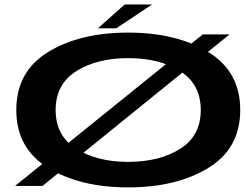

<svg xmlns="http://www.w3.org/2000/svg" viewBox="-20 -827 1088 854"><path d="M47 0H169L1001 -674H882ZM550 6.5Q765 6.5 906.8 -80.2Q1048.5 -167 1048.5 -337.5Q1048.5 -508.5 906.8 -595.2Q765 -682 550 -682Q335 -682 193.8 -595.5Q52.5 -509 52.5 -337.5Q52.5 -167 194.2 -80.2Q336 6.5 550 6.5ZM550 -107Q412 -107 319.8 -164.8Q227.5 -222.5 227.5 -337.5Q227.5 -453 319.8 -510.8Q412 -568.5 550 -568.5Q689 -568.5 781 -510.8Q873 -453 873 -337.5Q873 -222.5 781 -164.8Q689 -107 550 -107ZM415.5 -701H497L656 -807H534.5Z"/></svg>

Font: Anybody ExtraExpanded SemiBold
Style: Regular
Weight: 600
Width: 8
Version: Version 1.113;gftools[0.9.25]